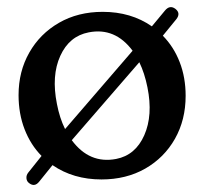

<svg xmlns="http://www.w3.org/2000/svg" viewBox="-20 -497 578 543"><path d="M62.5 21Q55.5 16 54.8 7.2Q54 -1.5 60 -9L97.5 -56Q66.5 -87.5 49.5 -131.5Q32.5 -175.5 32.5 -228Q32.5 -295 62.8 -348.2Q93 -401.5 146.8 -432.5Q200.5 -463.5 270.5 -463.5Q350.5 -463.5 409.5 -422.5L446 -466.5Q460 -484 476 -472Q492 -459.5 478.5 -442.5L440.5 -396Q471.5 -364.5 488.2 -321.2Q505 -278 505 -226Q505 -158 474.8 -104.5Q444.5 -51 390.8 -20.2Q337 10.5 267 10.5Q187.5 10.5 128.5 -30L91 16.5Q78 33 62.5 21ZM141 -203Q148.5 -163.5 164 -132L355 -353.5Q305.5 -420 231 -405.5Q176 -395 150.5 -339Q125 -283 141 -203ZM308.5 -47.5Q363 -58 388 -114.5Q413 -171 397 -250Q389 -290 374 -321L183 -100.5Q233 -33 308.5 -47.5Z"/></svg>

Font: Fraunces 72pt SuperSoft
Style: Regular
Weight: 400
Version: Version 1.000;[b76b70a41]